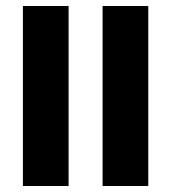

<svg xmlns="http://www.w3.org/2000/svg" viewBox="-20 -621 572 641"><path d="M56.5 -232V-601H209V-232ZM56.5 0V-285.5H209V0ZM322.5 -232V-601H475V-232ZM322.5 0V-285.5H475V0Z"/></svg>

Font: Anek Gujarati Medium
Style: Bold
Weight: 700
Version: Version 1.003